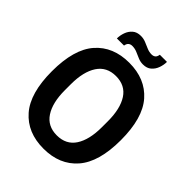

<svg xmlns="http://www.w3.org/2000/svg" viewBox="-242 -984 1122 1122"><g transform="rotate(45 319.0 -422.5)"><path d="M319 12Q186 12 110 -75Q34 -162 34 -343Q34 -525 110 -611.5Q186 -698 319 -698Q452 -698 528 -611.5Q604 -525 604 -343Q604 -162 528 -75Q452 12 319 12ZM319 -98Q396 -98 434 -156.5Q472 -215 472 -318V-368Q472 -471 434 -529.5Q396 -588 319 -588Q243 -588 204.5 -529.5Q166 -471 166 -368V-318Q166 -215 204.5 -156.5Q243 -98 319 -98ZM167 -747Q167 -772 176 -797.5Q185 -823 204.5 -840Q224 -857 256 -857Q278 -857 297.5 -849Q317 -841 336.5 -832.5Q356 -824 376 -824Q390 -824 399.5 -831Q409 -838 412 -857H471Q471 -832 462 -806.5Q453 -781 433.5 -764Q414 -747 382 -747Q360 -747 340.5 -755.5Q321 -764 302 -772Q283 -780 262 -780Q248 -780 238.5 -772.5Q229 -765 226 -747Z"/></g></svg>

Font: Archivo Narrow
Style: Bold
Weight: 700
Designer: Hector Gatti
Foundry: Omnibus-Type
Version: Version 3.002